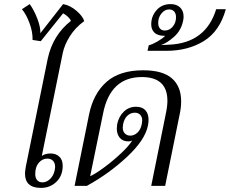

<svg xmlns="http://www.w3.org/2000/svg" viewBox="-20 -907 1122 937"><path d="M102 -60Q102 -70 106 -94L213 -621Q238 -736 326 -805Q323 -814 312 -824.5Q301 -835 288 -842L179 -706L139 -712Q140 -752 123.5 -795.5Q107 -839 87 -862L125 -887Q146 -858 162 -816.5Q178 -775 177 -745L288 -887Q322 -881 353 -854.5Q384 -828 391 -804Q347 -772 320.5 -729.5Q294 -687 286 -647L184 -146Q201 -158 227 -158Q253 -158 269.5 -142.5Q286 -127 286 -98Q286 -50 255.5 -20Q225 10 180 10Q102 10 102 -60ZM247 -76Q249 -88 249 -92Q249 -112 238.5 -122.5Q228 -133 211 -133Q187 -133 169.5 -113Q152 -93 152 -58Q152 -38 161.5 -27.5Q171 -17 187 -17Q207 -17 224 -33Q241 -49 247 -76Z M415 -350Q436 -451 500 -507.5Q564 -564 679 -564Q774 -564 819 -524.5Q864 -485 864 -413Q864 -381 857 -350L786 0H718L789 -351Q797 -388 797 -415Q797 -531 672 -531Q518 -531 483 -353L420 -47Q445 -58 489 -90.5Q533 -123 572 -160Q611 -197 625 -221Q617 -217 607 -217Q579 -217 564.5 -234.5Q550 -252 550 -280Q550 -286 552 -302Q560 -339 584.5 -362.5Q609 -386 644 -386Q674 -386 689.5 -369Q705 -352 705 -322Q705 -309 702 -294Q688 -224 600.5 -142Q513 -60 404 0H344ZM672 -302Q674 -314 674 -319Q674 -337 664 -347Q654 -357 638 -357Q618 -357 602.5 -343Q587 -329 581 -302Q579 -290 579 -285Q579 -266 589.5 -255.5Q600 -245 616 -245Q635 -245 651 -260Q667 -275 672 -302Z M706 -686Q723 -690 747.5 -704Q772 -718 786 -732Q750 -732 734 -747.5Q718 -763 718 -788Q718 -828 744 -857.5Q770 -887 813 -887Q842 -887 859 -870.5Q876 -854 876 -826Q876 -819 874 -807Q864 -758 829.5 -727.5Q795 -697 766 -687L806 -689Q984 -697 1035 -862H1082Q1052 -754 974.5 -706.5Q897 -659 792 -659H700ZM839 -823Q839 -841 830 -851Q821 -861 805 -861Q784 -861 768 -841.5Q752 -822 752 -795Q752 -778 760.5 -768Q769 -758 784 -758Q807 -758 823 -777Q839 -796 839 -823Z"/></svg>

Font: Trirong Light
Style: Italic
Weight: 300
Italic angle: -12°
Designer: Katatrad Team
Foundry: CadsonDemak
Version: Version 1.001